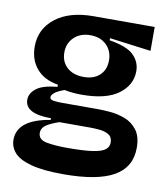

<svg xmlns="http://www.w3.org/2000/svg" viewBox="-78 -588 703 808"><g transform="rotate(10 273.5 -183.5)"><path d="M247 155Q159 155 108 141Q57 127 36 103Q15 79 15 48Q15 -38 155 -61V-68Q43 -68 43 -128Q43 -155 69.5 -176Q96 -197 159 -203V-212Q99 -222 67 -259.5Q35 -297 35 -354Q35 -429 94.5 -475.5Q154 -522 257 -522H518V-420L341 -443V-434Q416 -422 445 -393.5Q474 -365 474 -325Q474 -266 421.5 -227Q369 -188 265 -188Q223 -188 191 -195Q162 -185 149.5 -174.5Q137 -164 137 -155Q137 -145 152 -142.5Q167 -140 187 -140H346Q364 -140 395 -137.5Q426 -135 457.5 -123.5Q489 -112 510.5 -84.5Q532 -57 532 -8Q532 75 462 115Q392 155 247 155ZM260 -263Q303 -263 328 -286.5Q353 -310 353 -350Q353 -390 327 -415.5Q301 -441 258 -441Q215 -441 188.5 -415.5Q162 -390 162 -351Q162 -311 188.5 -287Q215 -263 260 -263ZM244 43Q316 43 354 37Q392 31 406 19Q420 7 420 -10Q420 -34 403.5 -44Q387 -54 364 -56Q341 -58 324 -58H192Q150 -43 134.5 -30.5Q119 -18 119 0Q119 29 154 36Q189 43 244 43Z"/></g></svg>

Font: Bricolage Grotesque 96pt SemiBold
Style: Regular
Weight: 600
Designer: Mathieu Triay
Foundry: Atelier Triay
Version: Version 1.001; ttfautohint (v1.8.4.7-5d5b);gftools[0.9.33.de